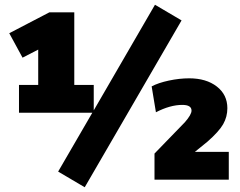

<svg xmlns="http://www.w3.org/2000/svg" viewBox="-20 -757 1010 809"><path d="M633 -737 745 -671 337 32 225 -34 369 -282H60V-399H141V-548L75 -514L19 -617L188 -705H293V-399H375V-292ZM944 -117V0H631V-110L759 -242Q787 -274 787 -291Q787 -315 748 -315Q697 -315 637 -284L619 -393Q647 -408 691.5 -417.5Q736 -427 777 -427Q849 -427 893.5 -392.5Q938 -358 938 -301Q938 -265 920.5 -234Q903 -203 854 -160L801 -117Z"/></svg>

Font: wassup Sans
Style: Black
Weight: 900
Version: Version 2.001